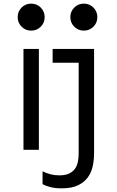

<svg xmlns="http://www.w3.org/2000/svg" viewBox="-20 -817 640 1047"><path d="M108 0H192V-550H108ZM493 19V-550H267V-474.8H409V19Q409 41 405.2 62.6Q401.4 84.2 390.3 101.1Q379.2 118 358.4 128.6Q337.6 139.2 303.6 139.2Q277.4 139.2 254.8 133.2Q232.2 127.2 212 117.2V187.2Q229.6 197 255.2 203.5Q280.8 210 316.5 210Q371.6 210 406 193.2Q440.4 176.4 459.8 148.9Q479.2 121.4 486.1 87.4Q493 53.5 493 19ZM76.4 -723.6Q76.4 -692.8 97.8 -671.4Q119.1 -650 150 -650Q180.8 -650 202.2 -671.4Q223.6 -692.7 223.6 -723.6Q223.6 -754.4 202.2 -775.8Q180.9 -797.2 150 -797.2Q119.2 -797.2 97.8 -775.8Q76.4 -754.5 76.4 -723.6ZM363.6 -723.6Q363.6 -692.8 385 -671.4Q406.3 -650 437.2 -650Q468 -650 489.4 -671.4Q510.8 -692.7 510.8 -723.6Q510.8 -754.4 489.4 -775.8Q468.1 -797.2 437.2 -797.2Q406.4 -797.2 385 -775.8Q363.6 -754.5 363.6 -723.6Z"/></svg>

Font: CommitMonoV142 ExtLt
Style: Regular
Weight: 200
Monospace: yes
Designer: Eigil Nikolajsen
Foundry: Eigil Nikolajsen
Version: Version 1.142